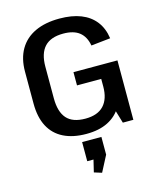

<svg xmlns="http://www.w3.org/2000/svg" viewBox="-138 -806 965 1164"><g transform="rotate(-15 344.0 -224.0)"><path d="M326 9Q242 9 183 -20.5Q124 -50 93.5 -108Q63 -166 63 -252V-452Q63 -534 96.5 -591.5Q130 -649 193.5 -679Q257 -709 347 -709Q425 -709 481 -687Q537 -665 571 -621.5Q605 -578 614 -514L493 -501Q483 -558 447 -586.5Q411 -615 346 -615Q267 -615 228.5 -573.5Q190 -532 190 -449V-251Q190 -166 227 -124Q264 -82 344 -82Q421 -82 459.5 -123.5Q498 -165 498 -242L577 -221Q577 -150 547 -98.5Q517 -47 461.5 -19Q406 9 326 9ZM498 -194V-345L538 -290H346V-373H622V0H556ZM408 50V161L356 261L308 246L343 100L393 170H287V50Z"/></g></svg>

Font: Pathway Extreme 12pt SemiBold
Style: Regular
Weight: 600
Version: Version 1.001;gftools[0.9.26]